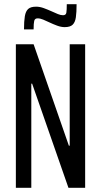

<svg xmlns="http://www.w3.org/2000/svg" viewBox="-20 -900 484 920"><path d="M56 0V-688H141L310 -202H314V-688H388V0H308L134 -499H130V0ZM95 -759Q95 -798 99 -822Q103 -846 115 -857Q127 -868 153 -868Q171 -868 190 -861Q209 -854 229 -845Q244 -838 257.5 -832.5Q271 -827 282 -827Q296 -827 298 -839.5Q300 -852 300 -880H347Q347 -841 343.5 -817Q340 -793 328 -781.5Q316 -770 290 -770Q273 -770 254 -777Q235 -784 216 -793Q201 -800 187 -806Q173 -812 160 -812Q147 -812 144 -800Q141 -788 141 -759Z"/></svg>

Font: Saira ExtraCondensed Medium
Style: Regular
Weight: 500
Width: 2
Designer: Hector Gatti with collaboration of the Omnibus-Type team
Foundry: Omnibus-Type
Version: Version 1.101